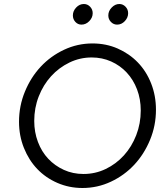

<svg xmlns="http://www.w3.org/2000/svg" viewBox="-20 -928 835 959"><path d="M75 0ZM759 -380Q759 -301 729.5 -229.5Q700 -158 650.5 -105Q601 -52 534 -20.5Q467 11 392 11Q325 11 266.5 -14.5Q208 -40 166 -84Q124 -128 99.5 -189Q75 -250 75 -320Q75 -399 104.5 -470.5Q134 -542 183.5 -595Q233 -648 300 -679.5Q367 -711 442 -711Q510 -711 568 -685.5Q626 -660 668.5 -616Q711 -572 735 -511Q759 -450 759 -380ZM683 -376Q683 -433 664.5 -481.5Q646 -530 613 -565.5Q580 -601 535 -621Q490 -641 438 -641Q379 -641 326.5 -615.5Q274 -590 235 -547Q196 -504 173.5 -446.5Q151 -389 151 -324Q151 -268 169.5 -219Q188 -170 221 -135Q254 -100 299 -79.5Q344 -59 397 -59Q456 -59 508 -84Q560 -109 599 -152Q638 -195 660.5 -253Q683 -311 683 -376ZM387 -805Q369 -805 356.5 -818.5Q344 -832 344 -851Q344 -873 360.5 -890.5Q377 -908 399 -908Q417 -908 430 -894.5Q443 -881 443 -862Q443 -840 426 -822.5Q409 -805 387 -805ZM565 -805Q547 -805 534 -818.5Q521 -832 521 -851Q521 -873 538 -890.5Q555 -908 576 -908Q594 -908 607 -894.5Q620 -881 620 -862Q620 -840 603.5 -822.5Q587 -805 565 -805Z"/></svg>

Font: Red Hat Text
Style: Italic
Weight: 400
Italic angle: -12°
Designer: Pentagram / MCKL
Foundry: Pentagram / MCKL
Version: Version 1.005; Red Hat Text Italic